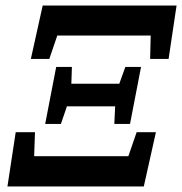

<svg xmlns="http://www.w3.org/2000/svg" viewBox="-20 -677 661 697"><path d="M7 0 37 -197H107L104 -110H446L476 -197H546L502 0ZM395 -227 398 -291H223L201 -227H144L184 -434H241L239 -373H413L435 -434H492L452 -227ZM92 -463 135 -657H621L592 -463H525L527 -548H188L159 -463Z"/></svg>

Font: Source Serif Pro
Style: Bold Italic
Weight: 700
Italic angle: -12°
Designer: Frank Grießhammer
Foundry: Adobe Systems Incorporated
Version: Version 3.001;hotconv 1.0.111;makeotfexe 2.5.65597